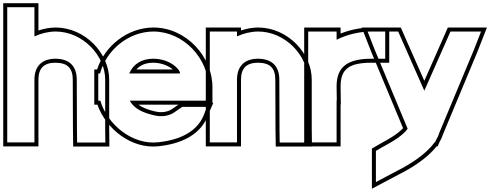

<svg xmlns="http://www.w3.org/2000/svg" viewBox="-28 -825 3063 1200"><path d="M629.4 -20 630.4 66H454L452.9 -19L451.8 -326C451.8 -413 404.6 -457 319.5 -458C235.5 -458 187.2 -413 187.2 -326V-241V-20V65H17.2V-20V-241V-326V-695V-780H187.2V-695V-597.5C228.7 -616.6 273.8 -627.7 319.5 -628C488.5 -628 630.4 -478 629.4 -326ZM654.4 -20.1V-325.9C655.5 -492.3 502.8 -653 319.4 -653C282.7 -652.8 244.8 -645.6 212.2 -634.4V-805H-7.8V90H212.2V-326C212.2 -400.5 247.4 -433 319.4 -433C392.9 -432.1 426.8 -400.6 426.8 -325.9L427.9 -18.8L429.4 91H655.7Z M779.8 -366H1097.2C1097.2 -394 1032.8 -457 930.5 -458C858.4 -458 805 -425.5 779.8 -366ZM599 -196H586.2V-281V-366H597.4C635.3 -509.5 772.3 -627.2 930.5 -628C1120.2 -628 1274.7 -458 1274.7 -281V-196H1189.7H782.8C810.5 -144.9 866.2 -119.9 936.2 -104H937.4C980 -93 1026 -100 1057 -120L1111 -157H1266.8L1253.8 -128C1223.8 -29 1136.3 45 962.7 64C799.2 83.4 642 -47.4 599 -196ZM824.4 -391C848.5 -418.2 883.2 -433 930.4 -433C985.9 -432.5 1029.1 -410.7 1052 -391ZM1087.2 -171 1043.2 -140.8C1018.4 -125.2 979.6 -118.9 943.7 -128.2L940.6 -129H939.1C895.7 -139.1 860.8 -152.8 836.9 -171ZM1299.7 -182V-281C1299.7 -471.5 1135.2 -653 930.4 -653C766.3 -652.1 626 -535.9 578.7 -391H561.2V-171H580.7C634.1 -19.4 794.1 109.1 965.5 88.8C1144.8 69.2 1243.6 -10.5 1277.2 -119.2L1305.4 -182Z M1453.2 -597.5C1494.7 -616.6 1539.8 -627.7 1585.5 -628C1754.5 -628 1896.4 -478 1895.4 -326V-20L1896.4 66H1720L1718.9 -19L1717.8 -326C1717.8 -413 1670.6 -457 1585.5 -458C1501.5 -458 1453.2 -413 1453.2 -326V-241V-20V65H1283.2V-20V-241V-326V-543V-628H1453.2ZM1478.2 -634.4V-653H1258.2V90H1478.2V-326C1478.2 -400.5 1513.4 -433 1585.4 -433C1658.9 -432.1 1692.8 -400.6 1692.8 -325.9L1693.9 -18.8L1695.4 91H1921.7L1920.4 -20.1V-325.9C1921.5 -492.3 1768.8 -653 1585.4 -653C1548.7 -652.8 1510.8 -645.6 1478.2 -634.4Z M2075.8 -576.6C2141.9 -609.8 2219.6 -628 2294.7 -628H2379.7V-458H2294.7C2148.3 -458 2076.9 -410.5 2075.7 -288.9V-283L2076.9 -197H2075.7V-20V65H1898.2V-20V-281C1898.2 -282.2 1898.2 -283.4 1898.2 -284.6V-543V-628H2075.7ZM2100.7 -615.3 2100.7 -653H1873.2V-284.7C1873.2 -283.4 1873.2 -282.1 1873.2 -281V90H2100.7V-172H2102.2L2100.7 -283.2V-288.8C2101.7 -393.7 2154.2 -433 2294.7 -433H2404.7V-653H2294.7C2228.9 -653 2160.8 -639.4 2100.7 -615.3Z M2763.2 -573 2787.3 -628H2978.6L2933.6 -513L2717.2 6C2712.8 21.6 2705.7 36.8 2696.6 51.6L2690.7 65H2687.7C2631.1 144.9 2518.6 210.3 2457.2 241L2321.4 313V118L2364.4 93C2420.1 63.7 2491.5 21.8 2519.7 -20.6L2314.4 -513L2269.4 -628H2460.7L2484.8 -573L2624 -258ZM2740.3 -583.1 2624 -319.9 2507.7 -583.1 2477 -653H2232.8L2291.2 -503.6L2491.1 -24.3C2462.3 9.1 2402.7 44.6 2352.3 71.1L2296.4 103.6V354.5L2468.7 263.2C2530.2 232.4 2637 171.1 2700.3 90H2707L2718.8 63.2C2728.7 46.8 2735.9 30.8 2740.8 14.3L2956.8 -503.6L3015.2 -653H2771Z"/></svg>

Font: Nordica Plus
Style: NordicaClassicBkExtOl
Weight: 900
Version: Version 1.01